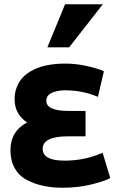

<svg xmlns="http://www.w3.org/2000/svg" viewBox="-20 -850 548 900"><path d="M283 -97Q378 -97 461 -134L497 -15Q465 1 404.5 15.5Q344 30 273 30Q224 30 182.5 21Q141 12 105 -7Q69 -26 49 -61.5Q29 -97 29 -146Q29 -235 107 -276Q58 -309 50 -363Q47 -386 50 -409Q61 -479 123 -515.5Q185 -552 286 -552Q335 -552 387 -540.5Q439 -529 467 -516L439 -396Q375 -423 307 -426Q287 -428 269 -426Q197 -419 197 -378Q197 -330 302 -330H381V-211H299Q180 -211 180 -152Q180 -97 283 -97ZM304 -628H202L285 -830H462Z"/></svg>

Font: Repo
Style: Bold
Weight: 700
Designer: Stefan Peev
Foundry: Context Ltd
Version: Version 001.000